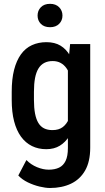

<svg xmlns="http://www.w3.org/2000/svg" viewBox="-20 -754 539 983"><path d="M338.9 -528.3H441.9V2Q441.9 73.2 415.8 118.9Q389.6 164.6 343.3 186.5Q296.9 208.5 235.8 208.5Q213.4 208.5 182.6 201.2Q151.9 193.8 122.6 179.7Q93.3 165.5 73.7 144.5L115.2 65.4Q138.2 88.9 169.4 101.8Q200.7 114.7 229.5 114.7Q260.7 114.7 282.5 104.2Q304.2 93.8 315.9 69.6Q327.6 45.4 327.6 4.4V-408.7ZM40 -242.7V-284.2Q40 -349.1 52.2 -396.7Q64.5 -444.3 87.4 -476.1Q110.4 -507.8 143.6 -522.9Q176.8 -538.1 217.8 -538.1Q260.3 -538.1 289.8 -520.3Q319.3 -502.4 338.1 -469.7Q356.9 -437 367.7 -391.8Q378.4 -346.7 383.3 -291V-233.4Q378.4 -179.7 366.7 -135Q355 -90.3 335.2 -58.1Q315.4 -25.9 286.4 -8.1Q257.3 9.8 216.8 9.8Q176.3 9.8 143.6 -6.3Q110.8 -22.5 87.6 -54.2Q64.5 -85.9 52.2 -133.1Q40 -180.2 40 -242.7ZM153.8 -284.2V-242.7Q153.8 -202.1 159.4 -172.9Q165 -143.6 176.3 -124.8Q187.5 -106 205.6 -96.9Q223.6 -87.9 248.5 -87.9Q281.2 -87.9 301.5 -103.5Q321.8 -119.1 332.8 -145.8Q343.8 -172.4 348.1 -205.1V-318.8Q345.7 -344.7 338.6 -366.9Q331.5 -389.2 319.6 -405.8Q307.6 -422.4 290.3 -431.9Q272.9 -441.4 249.5 -441.4Q225.1 -441.4 206.8 -431.9Q188.5 -422.4 176.8 -403.1Q165 -383.8 159.4 -354.2Q153.8 -324.7 153.8 -284.2ZM172.4 -674.3Q172.4 -699.7 189.2 -717Q206.1 -734.4 236.3 -734.4Q265.6 -734.4 282.7 -717Q299.8 -699.7 299.8 -674.3Q299.8 -648.9 282.7 -631.8Q265.6 -614.7 236.3 -614.7Q206.1 -614.7 189.2 -631.8Q172.4 -648.9 172.4 -674.3Z"/></svg>

Font: Roboto Condensed Medium
Style: Regular
Weight: 500
Designer: Christian Robertson
Foundry: Google
Version: Version 3.0